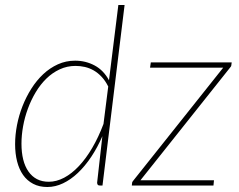

<svg xmlns="http://www.w3.org/2000/svg" viewBox="-20 -743 959 769"><path d="M413.5 -396.5Q402 -419.5 387.2 -435.2Q372.5 -451 355.5 -460.8Q338.5 -470.5 320 -474.8Q301.5 -479 282.5 -479Q248.5 -479 219 -465.2Q189.5 -451.5 165.5 -428Q141.5 -404.5 123 -373.5Q104.5 -342.5 91.8 -308Q79 -273.5 72.5 -237.2Q66 -201 66 -167.5Q66 -132 73 -104Q80 -76 94 -56Q108 -36 128.2 -25.5Q148.5 -15 175.5 -15Q206 -15 236.8 -31.2Q267.5 -47.5 296 -77.8Q324.5 -108 349.5 -150.8Q374.5 -193.5 394.5 -246.5ZM479 -723 390.5 0H379.5Q373 0 371 -3.8Q369 -7.5 369 -11.5L390 -197.5Q370.5 -152.5 345.5 -115Q320.5 -77.5 292 -50.5Q263.5 -23.5 232.5 -8.8Q201.5 6 169.5 6Q137 6 112.8 -6.8Q88.5 -19.5 72.5 -42.2Q56.5 -65 48.5 -96.5Q40.5 -128 40.5 -165.5Q40.5 -202.5 48 -241.5Q55.5 -280.5 70 -317.5Q84.5 -354.5 105.5 -387.8Q126.5 -421 153.2 -446Q180 -471 212 -485.5Q244 -500 281 -500Q323 -500 359 -480.8Q395 -461.5 416.5 -421.5L454 -723ZM908 -493 906.5 -482Q906.5 -479 904.8 -476.5Q903 -474 900.5 -471L542.5 -21H837L835 0H508L509 -9.5Q509 -12.5 510.8 -15.5Q512.5 -18.5 515 -21L874 -472H581L584 -493Z"/></svg>

Font: Lato ExtraLight
Style: Italic
Weight: 275
Italic angle: -7°
Designer: Lukasz Dziedzic with Adam Twardoch and Botio Nikoltchev
Foundry: tyPoland Lukasz Dziedzic
Version: Version 2.015; 2015-08-06; http://www.latofonts.com/